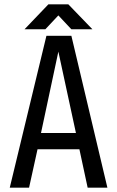

<svg xmlns="http://www.w3.org/2000/svg" viewBox="-20 -865 540 885"><path d="M309 -730 249 -794 189 -730H93L203 -845H295L406 -730ZM384 0 346 -177H153L114 0H25L194 -700H309L475 0ZM249 -627 169 -252H330Z"/></svg>

Font: Share Tech
Style: Regular
Weight: 400
Designer: Ralph du Carrois
Foundry: Carrois Type Design
Version: Version 1.100